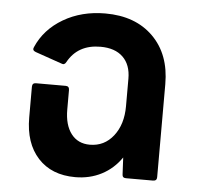

<svg xmlns="http://www.w3.org/2000/svg" viewBox="-46 -627 703 686"><g transform="rotate(5 305.0 -284.0)"><path d="M66 -186V-296Q66 -310 79 -310H186Q199 -310 199 -296V-226Q199 -171 223 -139.5Q247 -108 290 -108Q342 -108 374.5 -149.5Q407 -191 407 -256V-355Q407 -405 378.5 -432.5Q350 -460 298 -460Q217 -460 181 -395Q175 -383 164 -388L69 -421Q55 -426 61 -438Q89 -503 154.5 -541.5Q220 -580 305 -580Q413 -580 476.5 -517Q540 -454 540 -347V-13Q540 0 526 0H429Q416 0 416 -13L413 -73Q385 -32 342.5 -10Q300 12 248 12Q163 12 114.5 -41Q66 -94 66 -186Z"/></g></svg>

Font: LINE Seed Sans TH App
Style: Bold
Weight: 700
Designer: Dalton Maag Ltd | Thai characters by Cadson Demak Co.,Ltd.
Foundry: Dalton Maag Ltd
Version: Version 1.003